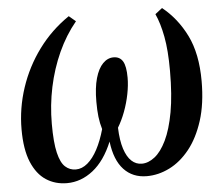

<svg xmlns="http://www.w3.org/2000/svg" viewBox="-53 -811 1002 881"><g transform="rotate(-5 448.0 -371.0)"><path d="M220.5 11Q166.5 11 124.5 -16.5Q82.5 -44 58.2 -102.2Q34 -160.5 34 -252.5Q34 -350 65 -443.5Q96 -537 154.2 -616.2Q212.5 -695.5 295 -751.5L326 -725.5Q277 -666 243.2 -591.8Q209.5 -517.5 192 -434.8Q174.5 -352 174.5 -265.5Q174.5 -180 185.8 -132.8Q197 -85.5 217.8 -66.8Q238.5 -48 266.5 -48Q295 -48 320.5 -69.5Q346 -91 366.8 -130Q387.5 -169 402.5 -222Q394 -250 390.5 -280Q387 -310 387 -349Q387 -414 399.5 -457.5Q412 -501 433.8 -523.2Q455.5 -545.5 483 -545.5Q512 -545.5 525.8 -522.5Q539.5 -499.5 539.5 -447Q539.5 -412 531.5 -371.5Q523.5 -331 509 -292.2Q494.5 -253.5 475.5 -222Q477.5 -163 490 -124.5Q502.5 -86 523 -67Q543.5 -48 570.5 -48Q600.5 -48 630 -71Q659.5 -94 683.5 -143.5Q707.5 -193 721.8 -271.5Q736 -350 736 -461.5Q736 -556 724 -619.2Q712 -682.5 692 -726L724.5 -751.5Q793 -697 834.8 -612.5Q876.5 -528 876.5 -402Q876.5 -298 851.8 -220.5Q827 -143 785.8 -91.5Q744.5 -40 693.2 -14.5Q642 11 588.5 11Q523.5 11 482.8 -32.5Q442 -76 431.5 -162Q396 -76 340.8 -32.5Q285.5 11 220.5 11Z"/></g></svg>

Font: Merriweather 60pt SemiBold
Style: Italic
Weight: 600
Italic angle: -7.8°
Version: Version 2.101